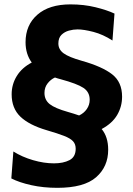

<svg xmlns="http://www.w3.org/2000/svg" viewBox="-20 -748 620 898"><path d="M248 130.5Q182.5 130.5 126.2 118Q70 105.5 33 86.5L42.5 -39.5Q83 -14 134.2 1Q185.5 16 232.5 16Q276 16 305 1Q334 -14 334 -52.5Q334 -74 321.5 -87.5Q309 -101 279.5 -112.5Q250 -124 198.5 -139Q116.5 -163 75.5 -202.2Q34.5 -241.5 34.5 -307Q34.5 -353.5 58.5 -392.5Q82.5 -431.5 128.5 -455.5Q99.5 -495 99.5 -550.5Q99.5 -631 154.8 -679.2Q210 -727.5 309.5 -727.5Q372.5 -727.5 426.5 -714.2Q480.5 -701 515.5 -684.5L506 -558.5Q462 -587 417 -598.8Q372 -610.5 342.5 -610.5Q323 -610.5 302.2 -604.8Q281.5 -599 267.2 -584.8Q253 -570.5 253 -544.5Q253 -516.5 277.8 -498.5Q302.5 -480.5 363 -463.5Q458.5 -436.5 504.8 -400.2Q551 -364 551 -296Q551 -249.5 528 -210.2Q505 -171 455.5 -144.5Q486 -108 486 -47.5Q486 31.5 429.5 81Q373 130.5 248 130.5ZM297.5 -224.5Q327 -216 350 -208Q372.5 -218.5 386 -238Q399.5 -257.5 399.5 -281.5Q399.5 -317.5 370.2 -337Q341 -356.5 263.5 -377.5Q249.5 -381 237 -385.5Q217 -376.5 202.5 -357.8Q188 -339 188 -313.5Q188 -280.5 212.5 -261Q237 -241.5 297.5 -224.5Z"/></svg>

Font: Heraclito
Style: Bold
Weight: 700
Designer: Kostas Bartsokas (font) & Cristiano Sobral (main changes)
Foundry: Kostas Bartsokas (font) & Cristiano Sobral (main changes)
Version: Version 1.00;July 8, 2020;FontCreator 13.0.0.2655 64-bit